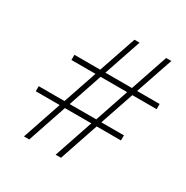

<svg xmlns="http://www.w3.org/2000/svg" viewBox="-170 -891 1002 1033"><g transform="rotate(30 331.0 -374.0)"><path d="M117.2 0 199.2 -242.2H50.8V-273.9H210.9L282.2 -483.9H132.8V-516.1H293L372.1 -748H403.8L325.2 -516.1H490.2L568.8 -748H601.1L522 -516.1H662.1V-483.9H511.2L439.9 -273.9H580.1V-242.2H429.2L347.2 0H314L396 -242.2H231.9L149.9 0ZM243.2 -273.9H408.2L479 -483.9H314Z"/></g></svg>

Font: Fin Serif Display
Style: Italic
Weight: 400
Italic angle: -12°
Designer: J. Blake Harris
Version: Version 1.006;FEAKit 1.0